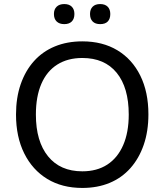

<svg xmlns="http://www.w3.org/2000/svg" viewBox="-20 -918 811 947"><path d="M386 9Q286 9 213 -35.5Q140 -80 99.5 -161.5Q59 -243 59 -353Q59 -436 82 -502.5Q105 -569 147.5 -616.5Q190 -664 250.5 -689Q311 -714 386 -714Q486 -714 559 -670Q632 -626 672 -545Q712 -464 712 -354Q712 -271 689 -204Q666 -137 623.5 -89Q581 -41 521 -16Q461 9 386 9ZM386 -73Q458 -73 509 -106Q560 -139 587.5 -202Q615 -265 615 -353Q615 -486 555.5 -559Q496 -632 386 -632Q314 -632 262.5 -599.5Q211 -567 184 -504.5Q157 -442 157 -353Q157 -221 217 -147Q277 -73 386 -73ZM474 -799Q450 -799 437 -812Q424 -825 424 -849Q424 -872 437 -885Q450 -898 474 -898Q498 -898 511 -885Q524 -872 524 -849Q524 -825 511.5 -812Q499 -799 474 -799ZM297 -799Q273 -799 259.5 -812Q246 -825 246 -849Q246 -872 259.5 -885Q273 -898 297 -898Q321 -898 334 -885Q347 -872 347 -849Q347 -825 334 -812Q321 -799 297 -799Z"/></svg>

Font: Nunito ExtraLight Medium
Style: Regular
Weight: 500
Version: Version 3.602